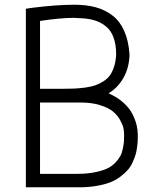

<svg xmlns="http://www.w3.org/2000/svg" viewBox="-20 -795 661 815"><path d="M295.9 -774.9Q347.7 -774.9 387.2 -763.9Q426.8 -752.9 458 -728.8Q489.3 -704.6 507.6 -663.1Q525.9 -621.6 529.8 -563Q528.3 -507.8 504.4 -465.3Q480.5 -422.9 440.9 -398.9Q477.5 -382.8 503.7 -359.4Q529.8 -335.9 542.2 -310.8Q554.7 -285.6 559.8 -264.4Q564.9 -243.2 564.9 -223.1Q564.9 -208.5 564.7 -199.5Q564.5 -190.4 562 -171.1Q559.6 -151.9 555.4 -138.2Q551.3 -124.5 542.5 -105.2Q533.7 -85.9 521.2 -72.3Q508.8 -58.6 489 -43.7Q469.2 -28.8 444.6 -19.8Q419.9 -10.7 385.3 -5.1Q350.6 0.5 309.1 0H89.8V-757.8L119.1 -762.2Q220.7 -774.9 295.9 -774.9ZM149.9 -359.9V-57.1H309.1Q349.6 -57.1 381.3 -63.5Q413.1 -69.8 433.6 -79.1Q454.1 -88.4 468.8 -103.8Q483.4 -119.1 490.5 -132.1Q497.6 -145 501.5 -164.3Q505.4 -183.6 506.1 -194.8Q506.8 -206.1 506.8 -223.1Q506.8 -237.3 503.7 -252Q500.5 -266.6 489 -286.9Q477.5 -307.1 458.5 -322.5Q439.5 -337.9 404.1 -348.9Q368.7 -359.9 321.8 -359.9ZM473.1 -564.9Q472.7 -605.5 462.4 -634.5Q452.1 -663.6 432.9 -680.2Q413.6 -696.8 390.9 -705.3Q368.2 -713.9 337.9 -716.8Q300.3 -719.2 293.9 -719.2Q236.3 -719.2 149.9 -706.1V-418H240.2Q271.5 -418 293.7 -418.9Q315.9 -419.9 341.6 -423.3Q367.2 -426.8 384.5 -432.9Q401.9 -439 419.2 -450Q436.5 -460.9 447.3 -476.3Q458 -491.7 464.8 -513.9Q471.7 -536.1 473.1 -564.9Z"/></svg>

Font: Junction Light
Style: Regular
Weight: 300
Designer: Caroline Hadilaksono
Foundry: Caroline Hadilaksono
Version: Version 1.002